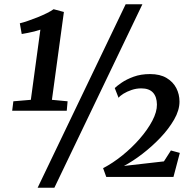

<svg xmlns="http://www.w3.org/2000/svg" viewBox="-20 -835 900 906"><path d="M43 -357 125.5 -364 170.5 -695Q157 -690.5 141.8 -686.5Q126.5 -682.5 111.5 -679.8Q96.5 -677 82.5 -674.5L73.5 -725Q90 -729 111.8 -736.5Q133.5 -744 156.8 -753.2Q180 -762.5 200.2 -772.5Q220.5 -782.5 233 -791.5L281.5 -778.5L225 -364L299 -357L295 -312.5H37.5ZM573 -815H652L236.5 51H157.5ZM481.5 0 466.5 -41.5Q512 -65 557.2 -101.5Q602.5 -138 639.5 -180.5Q676.5 -223 698.8 -265.2Q721 -307.5 720.5 -342Q720 -378.5 701.8 -398.2Q683.5 -418 646.5 -418Q623 -418 601 -410.5Q579 -403 562.5 -392.8Q546 -382.5 539.5 -373.5L521.5 -419.5Q531 -429 553.8 -444.8Q576.5 -460.5 610.5 -473Q644.5 -485.5 688 -485.5Q735 -485.5 765.8 -467.2Q796.5 -449 811.8 -419.5Q827 -390 827 -355.5Q827 -315 801.8 -271Q776.5 -227 736.8 -185.2Q697 -143.5 651.8 -108.8Q606.5 -74 565 -52L753.5 -73.5L786.5 -125L828.5 -113.5L798.5 0Z"/></svg>

Font: Merriweather 24pt SemiCondensed
Style: Bold Italic
Weight: 700
Width: 4
Italic angle: -7.8°
Designer: Eben Sorkin
Foundry: Eben Sorkin
Version: Version 2.101